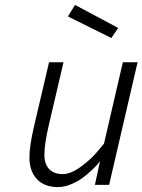

<svg xmlns="http://www.w3.org/2000/svg" viewBox="-20 -754 581 783"><path d="M404 -168 378 -137C361.3 -116.3 339 -95.7 311 -75C283 -54.3 258 -44 236 -44C212 -44 193.5 -50.8 180.5 -64.5C167.5 -78.2 161 -97.7 161 -123C161 -152.3 167.3 -194 180 -248L239 -500H180L120 -244C106.7 -188 100 -144 100 -112C100 -74.7 110.2 -45.2 130.5 -23.5C150.8 -1.8 179.7 9 217 9C233.7 9 251.2 5.2 269.5 -2.5C287.8 -10.2 303.3 -18.7 316 -28C328.7 -37.3 341.3 -48 354 -60C366.7 -72 375 -80.5 379 -85.5L388 -97L367 0H425L541 -500H481ZM257 -687 434 -599 462 -640 286 -734Z"/></svg>

Font: RazerF5 Light
Style: Italic
Weight: 300
Foundry: Razer Inc.
Version: Version 2